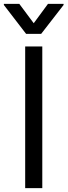

<svg xmlns="http://www.w3.org/2000/svg" viewBox="-57 -966 347 986"><path d="M160.2 -727.5V0H72.3V-727.5ZM42 -946.3 116.2 -846.7 189.5 -946.3H269.5V-940.4L154.3 -792H77.1L-37.1 -940.4V-946.3Z"/></svg>

Font: Inter Display
Style: Regular
Weight: 400
Designer: Rasmus Andersson
Foundry: rsms
Version: Version 4.000;git-37864ae